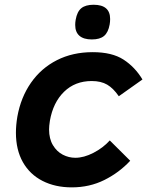

<svg xmlns="http://www.w3.org/2000/svg" viewBox="-20 -778 640 808"><path d="M47 -219.5Q47 -251 53 -287Q67.5 -368 110.2 -429.5Q153 -491 219.5 -524.8Q286 -558.5 370 -558.5Q451.5 -558.5 499.8 -527.2Q548 -496 579.5 -443.5L480 -373Q457 -406.5 431 -421.8Q405 -437 366 -437Q296 -437 249.8 -392Q203.5 -347 190 -270Q186.5 -247.5 186.5 -233.5Q186.5 -194 202.8 -167Q219 -140 244.2 -127Q269.5 -114 297 -114Q333 -114 373.2 -134.8Q413.5 -155.5 442 -187L528 -101.5Q481.5 -51.5 419.2 -20.5Q357 10.5 282 10.5Q212 10.5 158.8 -16.8Q105.5 -44 76.2 -95.8Q47 -147.5 47 -219.5ZM296.5 -673Q296.5 -684.5 298.5 -695Q304.5 -729 322.2 -743.5Q340 -758 374 -758Q443.5 -758 443.5 -698Q443.5 -686.5 441.5 -675Q435.5 -641.5 418 -626.8Q400.5 -612 366.5 -612Q332 -612 314.2 -627.5Q296.5 -643 296.5 -673Z"/></svg>

Font: JuliaMono ExtraBold
Style: Italic
Weight: 800
Italic angle: -9°
Monospace: yes
Designer: cormullion
Foundry: corm
Version: Version 0.057; ttfautohint (v1.8.4)